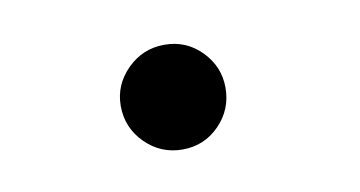

<svg xmlns="http://www.w3.org/2000/svg" viewBox="-33 -197 504 269"><g transform="rotate(-10 219.0 -62.5)"><path d="M210 12Q179 12 157 -10Q135 -32 135 -63Q135 -93 157 -115Q179 -137 210 -137Q241 -137 262.5 -115Q284 -93 284 -63Q284 -32 262.5 -10Q241 12 210 12Z"/></g></svg>

Font: Inconsolata SemiCondensed ExtraBold
Style: Regular
Weight: 800
Width: 4
Monospace: yes
Designer: Raph Levien, Cyreal, Brenton Simpson
Foundry: Raph Levien, Cyreal, Google
Version: Version 3.100; ttfautohint (v1.8.4.7-5d5b)